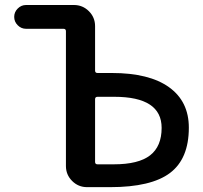

<svg xmlns="http://www.w3.org/2000/svg" viewBox="-20 -774 818 772"><path d="M372.1 -384.8Q362.3 -384.8 362.3 -375V-123Q362.3 -113.3 372.1 -113.3H437.5Q537.1 -113.3 583.5 -149.4Q629.9 -185.5 629.9 -259.8Q629.9 -384.8 439.5 -384.8ZM245.1 -648.4Q245.1 -658.2 235.4 -658.2H85Q65.4 -658.2 51.3 -672.4Q37.1 -686.5 37.1 -706.1Q37.1 -725.6 51.3 -739.7Q65.4 -753.9 85 -753.9H277.3Q312.5 -753.9 337.4 -729Q362.3 -704.1 362.3 -668.9V-490.2Q362.3 -480.5 372.1 -480.5H429.7Q580.1 -480.5 659.7 -423.3Q739.3 -366.2 739.3 -260.7Q739.3 -135.7 663.6 -78.6Q587.9 -21.5 422.9 -21.5H330.1Q294.9 -21.5 270 -46.4Q245.1 -71.3 245.1 -106.4Z"/></svg>

Font: Gen Jyuu GothicX Medium
Style: Regular
Weight: 500
Designer: Ryoko NISHIZUKA (kana &amp; ideographs); Paul D. Hunt (Latin, Greek &amp; Cyrillic); Wenlong ZHANG (bopomofo); Sandoll C
Version: Version 1.058.20140828